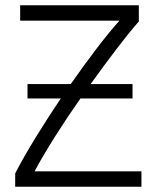

<svg xmlns="http://www.w3.org/2000/svg" viewBox="-20 -713 600 733"><path d="M38 -51V0H520V-59H112C157 -143 220 -241 287 -337H486V-392H326C397 -491 463 -578 510 -631V-693H57V-634H436C385 -578 318 -489 250 -392H85V-337H212C144 -236 79 -131 38 -51Z"/></svg>

Font: Repo Light
Style: Regular
Weight: 300
Designer: Stefan Peev
Foundry: Context Ltd
Version: Version 001.502